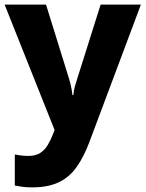

<svg xmlns="http://www.w3.org/2000/svg" viewBox="-21 -570 629 830"><path d="M-1 -550H178L278 -228Q281 -218 284 -206Q287 -194 289 -182Q291 -170 292 -159H296Q298 -179 302.5 -195.5Q307 -212 312 -227L414 -550H588L365 45Q341 109 309.5 153Q278 197 232 218.5Q186 240 118 240Q94 240 75.5 237.5Q57 235 43 232V98Q54 100 69.5 102Q85 104 101 104Q133 104 152.5 91.5Q172 79 185 57.5Q198 36 208 10L215 -8Z"/></svg>

Font: Noto Sans Hebrew Thin ExtraBold
Style: Regular
Weight: 800
Version: Version 3.001